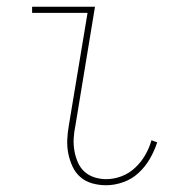

<svg xmlns="http://www.w3.org/2000/svg" viewBox="-20 -540 540 568"><path d="M294 8Q273 8 253 2.5Q233 -3 218 -16Q203 -29 194.5 -47.5Q186 -66 182 -86Q178 -106 179 -127.5Q180 -149 184 -171L239 -502H75V-520H261L203 -168Q199 -149 198 -130.5Q197 -112 200 -94.5Q203 -77 210 -60.5Q217 -44 229.5 -32.5Q242 -21 259 -15.5Q276 -10 294 -10Q317 -10 339.5 -18.5Q362 -27 380 -44Q398 -61 410 -82Q422 -103 428 -125L445 -119Q437 -94 423.5 -70.5Q410 -47 390 -28.5Q370 -10 344.5 -1Q319 8 294 8Z"/></svg>

Font: Iosevka Curly Thin
Style: Italic
Weight: 100
Italic angle: -9°
Monospace: yes
Designer: Belleve Invis
Foundry: Belleve Invis
Version: Version 22.1.2; ttfautohint (v1.8.4)